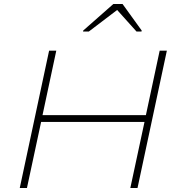

<svg xmlns="http://www.w3.org/2000/svg" viewBox="-20 -942 900 962"><path d="M79 0 226 -688H262L193 -365H711L780 -688H816L669 0H633L704 -331H186L115 0ZM396 -784 397 -789 548 -922H594L690 -789L689 -784H664L567 -892L425 -784Z"/></svg>

Font: Saira Expanded Thin
Style: Italic
Weight: 250
Width: 7
Italic angle: -12°
Designer: Hector Gatti with collaboration of the Omnibus-Type team
Foundry: Omnibus-Type
Version: Version 1.101